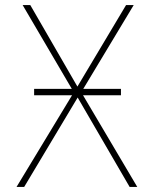

<svg xmlns="http://www.w3.org/2000/svg" viewBox="-20 -734 603 754"><path d="M45 0H75L285 -351L489 0H519L306 -360H455V-385H307L505 -714H475L284 -394L99 -714H69L262 -385H114V-360H263Z"/></svg>

Font: Noto Sans Mono SemiCondensed Thin
Style: Regular
Weight: 100
Width: 4
Designer: Monotype Design Team
Foundry: Monotype Imaging Inc.
Version: Version 2.014